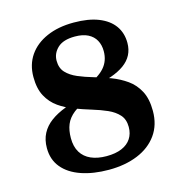

<svg xmlns="http://www.w3.org/2000/svg" viewBox="-105 -785 843 891"><g transform="rotate(-15 317.0 -339.0)"><path d="M327.5 -689.5Q398.5 -689.5 446.8 -670.2Q495 -651 519.8 -616.2Q544.5 -581.5 544.5 -534Q544.5 -470.5 492.5 -433Q440.5 -395.5 342.5 -380.5L315 -392.5Q372 -414.5 400.2 -446.5Q428.5 -478.5 428.5 -525.5Q428.5 -555 416.2 -577.5Q404 -600 379 -612.8Q354 -625.5 316 -625.5Q260 -625.5 232.8 -599.8Q205.5 -574 205.5 -538.5Q205.5 -503 225.8 -481.5Q246 -460 279 -446Q312 -432 351.8 -420.5Q391.5 -409 431 -394Q470.5 -379 503.8 -355.5Q537 -332 557 -294.2Q577 -256.5 577 -198.5Q577 -131.5 543 -84Q509 -36.5 448.8 -11.8Q388.5 13 310 13Q235 13 177.8 -6.8Q120.5 -26.5 88.8 -64.8Q57 -103 57 -158.5Q57 -198.5 72.8 -228.5Q88.5 -258.5 118.2 -280.5Q148 -302.5 190.5 -318.5Q233 -334.5 286.5 -346L305 -330.5Q255.5 -312 227.5 -290Q199.5 -268 188 -240Q176.5 -212 176.5 -174.5Q176.5 -133.5 193.2 -106Q210 -78.5 241.2 -64.8Q272.5 -51 315.5 -51Q359.5 -51 389.2 -63.8Q419 -76.5 434.2 -100Q449.5 -123.5 449.5 -155.5Q449.5 -192 429.5 -214.2Q409.5 -236.5 376.8 -251Q344 -265.5 305 -277.2Q266 -289 226.5 -303.8Q187 -318.5 154.2 -341.5Q121.5 -364.5 101.8 -401Q82 -437.5 82 -493.5Q82 -553 112.2 -597Q142.5 -641 197.8 -665.2Q253 -689.5 327.5 -689.5Z"/></g></svg>

Font: Newsreader 16pt 16pt
Style: Bold
Weight: 700
Version: Version 1.003